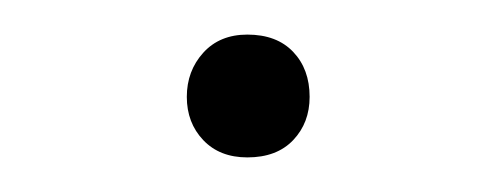

<svg xmlns="http://www.w3.org/2000/svg" viewBox="-20 -87 287 111"><path d="M123 -67Q140 -67 149.5 -57Q159 -47 159 -31Q159 -16 149.5 -6Q140 4 123 4Q107 4 97.5 -6Q88 -16 88 -31Q88 -46 97.5 -56.5Q107 -67 123 -67Z"/></svg>

Font: Freesentation 2 ExtraLight
Style: Regular
Weight: 260
Designer: glyphs from Roboto by Christian Robertson / Hangul glyphs from Noto Sans CJK(Source Han Sans) by Jang Soo-young and Kang
Foundry: PT&
Version: Version 2.001